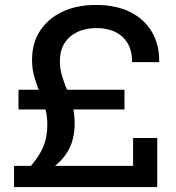

<svg xmlns="http://www.w3.org/2000/svg" viewBox="-20 -759 715 779"><path d="M102 -82Q127 -111 142.5 -137.5Q158 -164 165 -192.5Q172 -221 172 -255Q172 -291 162.5 -322.5Q153 -354 141 -384Q129 -414 119.5 -446.5Q110 -479 110 -516Q110 -584 142.5 -634Q175 -684 233.5 -711.5Q292 -739 369 -739Q450 -739 507.5 -710.5Q565 -682 596 -630Q627 -578 626 -507H516Q516 -574 477 -609.5Q438 -645 371 -645Q326 -645 292.5 -628.5Q259 -612 241 -582.5Q223 -553 223 -510Q223 -479 232 -450Q241 -421 253 -391.5Q265 -362 274 -329.5Q283 -297 283 -259Q283 -223 274.5 -191Q266 -159 245 -129.5Q224 -100 185 -72ZM37 0V-86H520V-199H618V0ZM55 -315V-395H485V-315Z"/></svg>

Font: Mona Sans SemiExpanded Medium
Style: Regular
Weight: 500
Width: 6
Designer: Deni Anggara
Foundry: GitHub
Version: Version 2.000